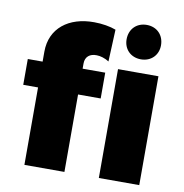

<svg xmlns="http://www.w3.org/2000/svg" viewBox="-86 -864 904 945"><g transform="rotate(10 366.5 -391.5)"><path d="M572 -611C623 -611 658 -647 658 -696C658 -747 623 -783 572 -783C521 -783 486 -747 486 -696C486 -647 521 -611 572 -611ZM98 -566V-516H24V-387H98V0H298V-387H411V-516H298V-542C298 -576 321 -594 355 -593C373 -593 397 -586 417 -573L424 -733C396 -744 354 -751 315 -751C188 -752 98 -683 98 -566ZM470 -544V0H672V-544Z"/></g></svg>

Font: Montserrat ExtraBold
Style: Regular
Weight: 800
Designer: Julieta Ulanovsky
Foundry: Julieta Ulanovsky
Version: Version 4.000